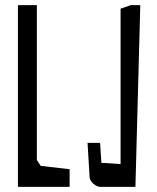

<svg xmlns="http://www.w3.org/2000/svg" viewBox="-20 -730 612 750"><path d="M252 0H50V-710H124V-105L139 -82L252 -69ZM373 0Q359 0 345 -12Q331 -24 330 -38L322 -172H371L376 -94L451 -89V-696L491 -710H528L509 0Z"/></svg>

Font: Bahiana
Style: Regular
Weight: 400
Designer: Pablo Cosgaya & Dani Raskovsky
Foundry: Pablo Cosgaya & Dani Raskovsky
Version: Version 1.005